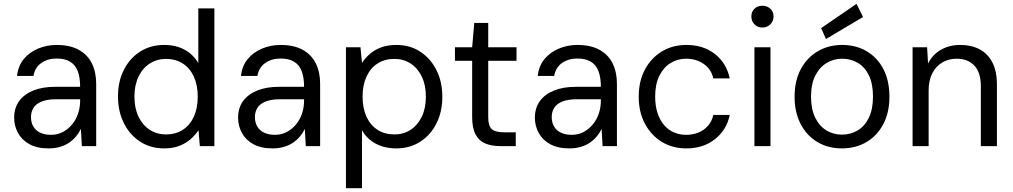

<svg xmlns="http://www.w3.org/2000/svg" viewBox="-20 -764 5298 1004"><path d="M235 12Q174 12 134 -10Q94 -32 74 -69Q54 -106 54 -148Q54 -200 80.5 -236Q107 -272 155 -291Q203 -310 267 -310H399Q399 -359 386.5 -392Q374 -425 346.5 -441.5Q319 -458 276 -458Q230 -458 196.5 -435Q163 -412 155 -367H69Q75 -420 104.5 -455.5Q134 -491 179.5 -510Q225 -529 276 -529Q346 -529 392 -503.5Q438 -478 460.5 -432.5Q483 -387 483 -325V0H408L403 -90Q393 -69 377.5 -50.5Q362 -32 341.5 -18Q321 -4 294 4Q267 12 235 12ZM247 -59Q281 -59 309 -74Q337 -89 357.5 -114Q378 -139 388.5 -171Q399 -203 399 -237V-245H274Q227 -245 197.5 -233Q168 -221 155 -200Q142 -179 142 -152Q142 -124 154 -103Q166 -82 189.5 -70.5Q213 -59 247 -59Z M838 12Q767 12 712.5 -23.5Q658 -59 627.5 -120.5Q597 -182 597 -260Q597 -338 627.5 -398.5Q658 -459 712.5 -494Q767 -529 839 -529Q900 -529 945.5 -504Q991 -479 1017 -434V-720H1101V0H1025L1018 -83Q1002 -59 977.5 -37Q953 -15 918.5 -1.5Q884 12 838 12ZM848 -61Q898 -61 935.5 -85Q973 -109 993.5 -153.5Q1014 -198 1014 -259Q1014 -319 993.5 -363.5Q973 -408 935.5 -432Q898 -456 848 -456Q801 -456 763.5 -432Q726 -408 704.5 -363.5Q683 -319 683 -259Q683 -198 704.5 -153.5Q726 -109 763.5 -85Q801 -61 848 -61Z M1406 12Q1345 12 1305 -10Q1265 -32 1245 -69Q1225 -106 1225 -148Q1225 -200 1251.5 -236Q1278 -272 1326 -291Q1374 -310 1438 -310H1570Q1570 -359 1557.5 -392Q1545 -425 1517.5 -441.5Q1490 -458 1447 -458Q1401 -458 1367.5 -435Q1334 -412 1326 -367H1240Q1246 -420 1275.5 -455.5Q1305 -491 1350.5 -510Q1396 -529 1447 -529Q1517 -529 1563 -503.5Q1609 -478 1631.5 -432.5Q1654 -387 1654 -325V0H1579L1574 -90Q1564 -69 1548.5 -50.5Q1533 -32 1512.5 -18Q1492 -4 1465 4Q1438 12 1406 12ZM1418 -59Q1452 -59 1480 -74Q1508 -89 1528.5 -114Q1549 -139 1559.5 -171Q1570 -203 1570 -237V-245H1445Q1398 -245 1368.5 -233Q1339 -221 1326 -200Q1313 -179 1313 -152Q1313 -124 1325 -103Q1337 -82 1360.5 -70.5Q1384 -59 1418 -59Z M1789 220V-517H1865L1873 -435Q1889 -460 1913.5 -481.5Q1938 -503 1972.5 -516Q2007 -529 2053 -529Q2124 -529 2178 -493.5Q2232 -458 2262.5 -397Q2293 -336 2293 -257Q2293 -180 2262.5 -119Q2232 -58 2177.5 -23Q2123 12 2052 12Q1991 12 1944.5 -13Q1898 -38 1873 -83V220ZM2042 -61Q2090 -61 2127 -85Q2164 -109 2185.5 -153.5Q2207 -198 2207 -259Q2207 -319 2185.5 -363.5Q2164 -408 2127 -432Q2090 -456 2042 -456Q1992 -456 1954.5 -432Q1917 -408 1896.5 -363.5Q1876 -319 1876 -259Q1876 -198 1896.5 -153.5Q1917 -109 1954.5 -85Q1992 -61 2042 -61Z M2595 0Q2550 0 2517 -14Q2484 -28 2466.5 -61.5Q2449 -95 2449 -152V-446H2359V-517H2449L2460 -644H2533V-517H2681V-446H2533V-152Q2533 -105 2552 -88.5Q2571 -72 2619 -72H2677V0Z M2958 12Q2897 12 2857 -10Q2817 -32 2797 -69Q2777 -106 2777 -148Q2777 -200 2803.5 -236Q2830 -272 2878 -291Q2926 -310 2990 -310H3122Q3122 -359 3109.5 -392Q3097 -425 3069.5 -441.5Q3042 -458 2999 -458Q2953 -458 2919.5 -435Q2886 -412 2878 -367H2792Q2798 -420 2827.5 -455.5Q2857 -491 2902.5 -510Q2948 -529 2999 -529Q3069 -529 3115 -503.5Q3161 -478 3183.5 -432.5Q3206 -387 3206 -325V0H3131L3126 -90Q3116 -69 3100.5 -50.5Q3085 -32 3064.5 -18Q3044 -4 3017 4Q2990 12 2958 12ZM2970 -59Q3004 -59 3032 -74Q3060 -89 3080.5 -114Q3101 -139 3111.5 -171Q3122 -203 3122 -237V-245H2997Q2950 -245 2920.5 -233Q2891 -221 2878 -200Q2865 -179 2865 -152Q2865 -124 2877 -103Q2889 -82 2912.5 -70.5Q2936 -59 2970 -59Z M3569 12Q3497 12 3441 -22Q3385 -56 3352.5 -117Q3320 -178 3320 -258Q3320 -340 3352.5 -400.5Q3385 -461 3441 -495Q3497 -529 3569 -529Q3658 -529 3718.5 -481.5Q3779 -434 3796 -354H3710Q3699 -403 3659.5 -430Q3620 -457 3568 -457Q3523 -457 3486.5 -434.5Q3450 -412 3428 -368Q3406 -324 3406 -259Q3406 -210 3418.5 -172.5Q3431 -135 3453 -109.5Q3475 -84 3504.5 -71.5Q3534 -59 3568 -59Q3603 -59 3632.5 -71Q3662 -83 3682.5 -106.5Q3703 -130 3710 -163H3796Q3780 -85 3719 -36.5Q3658 12 3569 12Z M3925 0V-517H4009V0ZM3967 -620Q3942 -620 3925.5 -636.5Q3909 -653 3909 -678Q3909 -703 3925.5 -718.5Q3942 -734 3967 -734Q3991 -734 4008 -718.5Q4025 -703 4025 -678Q4025 -653 4008 -636.5Q3991 -620 3967 -620Z M4382 12Q4310 12 4254 -21.5Q4198 -55 4166.5 -116Q4135 -177 4135 -258Q4135 -341 4167 -401.5Q4199 -462 4255.5 -495.5Q4312 -529 4384 -529Q4457 -529 4513 -495.5Q4569 -462 4600 -401.5Q4631 -341 4631 -258Q4631 -177 4599.5 -116Q4568 -55 4511.5 -21.5Q4455 12 4382 12ZM4382 -60Q4428 -60 4465 -82Q4502 -104 4523.5 -148.5Q4545 -193 4545 -259Q4545 -325 4524 -369Q4503 -413 4466 -435Q4429 -457 4384 -457Q4340 -457 4303 -435Q4266 -413 4243.5 -369Q4221 -325 4221 -258Q4221 -193 4243 -148.5Q4265 -104 4301.5 -82Q4338 -60 4382 -60ZM4299 -560 4274 -617 4459 -744 4493 -675Z M4752 0V-517H4828L4833 -432Q4856 -478 4900 -503.5Q4944 -529 5001 -529Q5059 -529 5102 -506.5Q5145 -484 5169 -438Q5193 -392 5193 -322V0H5109V-313Q5109 -385 5075 -421Q5041 -457 4982 -457Q4942 -457 4908.5 -438Q4875 -419 4855.5 -381.5Q4836 -344 4836 -291V0Z"/></svg>

Font: DM Sans 11pt
Style: Regular
Weight: 400
Version: Version 4.004;gftools[0.9.30]